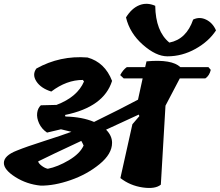

<svg xmlns="http://www.w3.org/2000/svg" viewBox="-33 -972 1136 992"><path d="M178 -428 259 -430Q367 -471 401 -551L395 -559Q311 -559 232 -499Q178 -516 155 -551.5Q132 -587 155 -618Q277 -686 419 -675Q509 -650 546 -554Q504 -419 303 -378L305 -370Q392 -368 453 -342Q596 -412 680 -457L704 -567H606L588 -584Q603 -612 622 -625H717L724 -655Q855 -667 899 -625H1044L1056 -611Q1049 -581 1028 -567H896L822 -426L798 -18Q769 6 704 -3.5Q639 -13 589 -52L651 -330L687 -372L684 -380Q572 -328 515 -302Q546 -271 546 -234Q546 -177 481.5 -124Q417 -71 332 -41.5Q247 -12 177 -13Q105 -20 46 -57.5Q-13 -95 -13 -130Q-13 -168 54 -194Q103 -214 195.5 -243.5Q288 -273 336 -291Q300 -299 282 -304L210 -287Q182 -306 169 -334.5Q156 -363 159 -388Q162 -413 178 -428ZM214 -100Q265 -110 322.5 -144Q380 -178 399 -220Q394 -232 387 -244Q226 -169 164 -138Q167 -127 183 -115Q199 -103 214 -100ZM832 -681Q773 -681 705 -741Q637 -801 618 -882Q647 -929 686.5 -945Q726 -961 769 -942Q771 -810 842 -752Q930 -769 965 -871Q998 -887 1032 -870.5Q1066 -854 1083 -815Q1046 -758 977 -719.5Q908 -681 832 -681Z"/></svg>

Font: Tillana
Style: Bold
Weight: 700
Designer: Lipi Raval (Devanagari, Latin), Jonny Pinhorn (Latin)
Foundry: Indian Type Foundry
Version: Version 2.002;PS 1.0;hotconv 1.0.79;makeotf.lib2.5.61930; tt